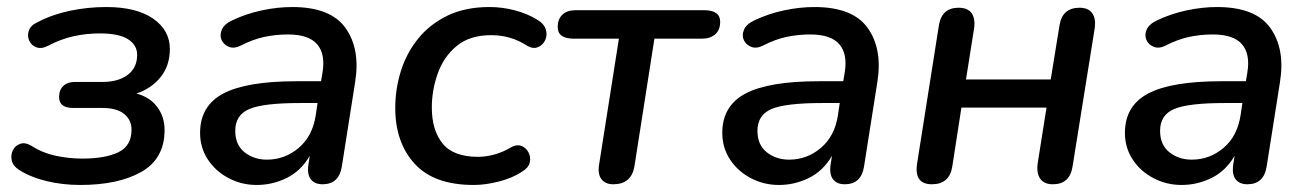

<svg xmlns="http://www.w3.org/2000/svg" viewBox="-20 -517 3727 546"><path d="M208 9Q158 9 112.5 -2Q67 -13 34 -34Q17 -45 13.5 -60.5Q10 -76 16.5 -89.5Q23 -103 37.5 -108Q52 -113 70 -102Q101 -82 138.5 -74Q176 -66 214 -66Q279 -66 316.5 -84Q354 -102 354 -148Q354 -176 333 -193Q312 -210 271 -210H188Q148 -210 148 -241Q148 -261 160 -272.5Q172 -284 193 -284H272Q316 -284 343 -304Q370 -324 370 -361Q370 -389 344 -405.5Q318 -422 263 -422Q226 -422 189.5 -414Q153 -406 117 -387Q98 -377 83.5 -382.5Q69 -388 63 -401.5Q57 -415 62 -430Q67 -445 87 -454Q129 -476 179.5 -486.5Q230 -497 282 -497Q368 -497 415.5 -464Q463 -431 463 -378Q463 -330 436.5 -297.5Q410 -265 368 -251Q406 -241 427 -213Q448 -185 448 -147Q448 -66 382.5 -28.5Q317 9 208 9Z M710 9Q667 9 630 -10.5Q593 -30 571 -63.5Q549 -97 549 -139Q549 -216 615 -251Q681 -286 824 -286H893L897 -310Q906 -363 882 -391Q858 -419 799 -419Q764 -419 731.5 -412Q699 -405 666 -388Q647 -378 632 -383.5Q617 -389 610.5 -402.5Q604 -416 610.5 -432Q617 -448 640 -459Q680 -478 724.5 -487.5Q769 -497 811 -497Q920 -497 962.5 -437.5Q1005 -378 990 -284L952 -43Q944 7 897 7Q875 7 864 -7Q853 -21 857 -49L861 -74Q836 -31 795.5 -11Q755 9 710 9ZM739 -63Q790 -63 829.5 -96.5Q869 -130 878 -190L883 -224H833Q729 -224 689 -207Q649 -190 649 -145Q649 -105 675.5 -84Q702 -63 739 -63Z M1327 9Q1214 9 1159 -51.5Q1104 -112 1104 -210Q1104 -264 1120 -315Q1136 -366 1169 -407Q1202 -448 1252.5 -472.5Q1303 -497 1372 -497Q1409 -497 1444.5 -487.5Q1480 -478 1506 -462Q1527 -450 1532 -433.5Q1537 -417 1530.5 -403Q1524 -389 1510 -383Q1496 -377 1479 -387Q1433 -417 1377 -417Q1316 -417 1279 -386.5Q1242 -356 1225 -308.5Q1208 -261 1208 -211Q1208 -147 1238.5 -109Q1269 -71 1340 -71Q1361 -71 1385.5 -77.5Q1410 -84 1435 -99Q1450 -107 1463 -102Q1476 -97 1483 -83.5Q1490 -70 1486.5 -55Q1483 -40 1465 -29Q1438 -11 1399.5 -1Q1361 9 1327 9Z M1724 7Q1701 7 1690 -8Q1679 -23 1684 -51L1740 -407H1612Q1566 -407 1566 -440Q1566 -463 1579.5 -475.5Q1593 -488 1617 -488H1982Q2028 -488 2028 -455Q2028 -432 2014 -419.5Q2000 -407 1976 -407H1841L1784 -43Q1775 7 1724 7Z M2195 9Q2152 9 2115 -10.5Q2078 -30 2056 -63.5Q2034 -97 2034 -139Q2034 -216 2100 -251Q2166 -286 2309 -286H2378L2382 -310Q2391 -363 2367 -391Q2343 -419 2284 -419Q2249 -419 2216.5 -412Q2184 -405 2151 -388Q2132 -378 2117 -383.5Q2102 -389 2095.5 -402.5Q2089 -416 2095.5 -432Q2102 -448 2125 -459Q2165 -478 2209.5 -487.5Q2254 -497 2296 -497Q2405 -497 2447.5 -437.5Q2490 -378 2475 -284L2437 -43Q2429 7 2382 7Q2360 7 2349 -7Q2338 -21 2342 -49L2346 -74Q2321 -31 2280.5 -11Q2240 9 2195 9ZM2224 -63Q2275 -63 2314.5 -96.5Q2354 -130 2363 -190L2368 -224H2318Q2214 -224 2174 -207Q2134 -190 2134 -145Q2134 -105 2160.5 -84Q2187 -63 2224 -63Z M2630 7Q2579 7 2588 -52L2650 -445Q2658 -495 2706 -495Q2732 -495 2743 -479.5Q2754 -464 2750 -436L2727 -291H2968L2993 -445Q3001 -495 3050 -495Q3075 -495 3086 -479.5Q3097 -464 3093 -436L3030 -43Q3022 7 2974 7Q2949 7 2938 -9Q2927 -25 2931 -53L2956 -211H2714L2688 -43Q2680 7 2630 7Z M3340 9Q3297 9 3260 -10.5Q3223 -30 3201 -63.5Q3179 -97 3179 -139Q3179 -216 3245 -251Q3311 -286 3454 -286H3523L3527 -310Q3536 -363 3512 -391Q3488 -419 3429 -419Q3394 -419 3361.5 -412Q3329 -405 3296 -388Q3277 -378 3262 -383.5Q3247 -389 3240.5 -402.5Q3234 -416 3240.5 -432Q3247 -448 3270 -459Q3310 -478 3354.5 -487.5Q3399 -497 3441 -497Q3550 -497 3592.5 -437.5Q3635 -378 3620 -284L3582 -43Q3574 7 3527 7Q3505 7 3494 -7Q3483 -21 3487 -49L3491 -74Q3466 -31 3425.5 -11Q3385 9 3340 9ZM3369 -63Q3420 -63 3459.5 -96.5Q3499 -130 3508 -190L3513 -224H3463Q3359 -224 3319 -207Q3279 -190 3279 -145Q3279 -105 3305.5 -84Q3332 -63 3369 -63Z"/></svg>

Font: Nunito SemiBold
Style: Italic
Weight: 600
Italic angle: -9°
Designer: Vernon Adams
Foundry: Vernon Adams
Version: Version 3.601; ttfautohint (v1.8.2.53-6de2)